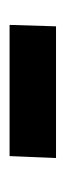

<svg xmlns="http://www.w3.org/2000/svg" viewBox="112 -484 137 401"><g transform="rotate(-90 180.5 -283.5)"><path d="M55 -332H329L326 -235H51Z"/></g></svg>

Font: Literata 12pt SemiBold
Style: Italic
Weight: 600
Italic angle: -2°
Designer: Latin by Veronika Burian and Jose Scaglione. Greek by Irene Vlachou. Cyrillic by Vera Evstafieva
Foundry: TypeTogether
Version: Version 3.002